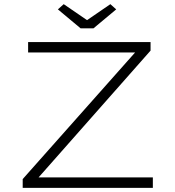

<svg xmlns="http://www.w3.org/2000/svg" viewBox="-20 -902 839 922"><path d="M89 0V-42L650 -674L663 -650H115V-700H703V-659L144 -26L128 -50H714V0ZM367 -766 258 -857 286 -882 413 -795H383L510 -882L538 -857L429 -766Z"/></svg>

Font: Lexend Peta ExtraLight
Style: Regular
Weight: 250
Version: Version 1.007